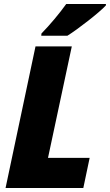

<svg xmlns="http://www.w3.org/2000/svg" viewBox="-20 -948 554 968"><path d="M189 -779 188 -768H320C369 -798 484 -887 514 -921V-928H314C279 -879 231 -822 189 -779ZM8 0H400L432 -152H222L342 -714H159Z"/></svg>

Font: Noto Sans SemiCondensed Black
Style: Italic
Weight: 900
Width: 4
Italic angle: -12°
Designer: Monotype Design Team
Foundry: Monotype Imaging Inc.
Version: Version 2.013